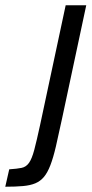

<svg xmlns="http://www.w3.org/2000/svg" viewBox="-70 -708 347 728"><path d="M-50 0 -35 -66Q-5 -68 12 -71.5Q29 -75 40 -90.5Q51 -106 60 -140Q69 -174 82 -234L179 -688H257L165 -257Q152 -196 142 -153Q132 -110 121 -81.5Q110 -53 96.5 -37Q83 -21 64 -13Q45 -5 17 -2.5Q-11 0 -50 0Z"/></svg>

Font: Saira Condensed
Style: Italic
Weight: 400
Width: 3
Italic angle: -12°
Designer: Hector Gatti with collaboration of the Omnibus-Type team
Foundry: Omnibus-Type
Version: Version 1.100